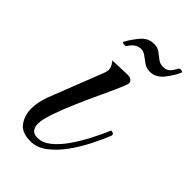

<svg xmlns="http://www.w3.org/2000/svg" viewBox="-156 -520 572 572"><g transform="rotate(45 130.5 -234.0)"><path d="M87 0Q50 0 35 -21.5Q20 -43 20 -71Q20 -86 23.5 -101.5Q27 -117 32 -130L99 -301Q102 -309 102 -315Q102 -325 97 -332.5Q92 -340 90 -343L145 -345Q160 -346 166.5 -341.5Q173 -337 173 -331Q173 -325 166 -309Q156 -285 139 -249Q122 -213 105.5 -175Q89 -137 77.5 -104Q66 -71 66 -53Q66 -40 72.5 -31Q79 -22 95 -22Q116 -22 136.5 -38.5Q157 -55 175 -81Q193 -107 208.5 -137Q224 -167 235 -193Q247 -193 247 -184Q237 -159 221 -127Q205 -95 184.5 -66.5Q164 -38 139.5 -19Q115 0 87 0ZM192 -398Q178 -398 167 -405.5Q156 -413 146.5 -420.5Q137 -428 127 -428Q114 -428 105 -421Q96 -414 90 -404Q89 -401 84 -401Q72 -401 74 -406Q84 -425 101 -445.5Q118 -466 142 -466Q158 -466 168 -458.5Q178 -451 187.5 -443.5Q197 -436 210 -436Q224 -436 232 -444Q240 -452 246 -465Q248 -468 252 -468Q263 -468 261 -463Q252 -442 234.5 -420Q217 -398 192 -398Z"/></g></svg>

Font: Great Vibes
Style: Regular
Weight: 400
Designer: Robert E. Leuschke, Viktoriya Grabowska, Viviana Monsalve, Eben Sorkin
Foundry: Robert E. Leuschke
Version: Version 1.103; ttfautohint (v1.8.4.7-5d5b)